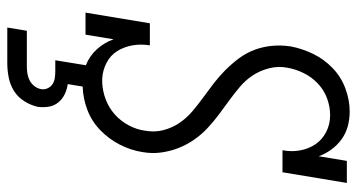

<svg xmlns="http://www.w3.org/2000/svg" viewBox="-252 -532 1003 540"><g transform="rotate(90 250.0 -261.5)"><path d="M57 220 66 165H166Q176 165 186 163.5Q196 162 205 157.5Q214 153 221 144.5Q228 136 230 126Q232 116 228 107Q224 98 216.5 93Q209 88 199.5 86.5Q190 85 180 85H149L163 -1Q137 -11 118 -32Q99 -53 90 -79L77 0H15L45 -181H107Q103 -156 107 -132.5Q111 -109 123 -89.5Q135 -70 156.5 -59Q178 -48 201 -47H212Q236 -48 259.5 -57Q283 -66 301.5 -82.5Q320 -99 332 -121.5Q344 -144 347 -167Q352 -194 345.5 -219Q339 -244 325 -264.5Q311 -285 292 -301Q273 -317 253 -331.5Q233 -346 213.5 -361Q194 -376 176.5 -393.5Q159 -411 144 -431Q129 -451 120 -474.5Q111 -498 108.5 -524Q106 -550 110 -577Q116 -609 131 -640Q146 -671 171 -695Q196 -719 228.5 -731Q261 -743 293 -743Q315 -743 335 -737.5Q355 -732 371.5 -720Q388 -708 400 -691.5Q412 -675 419 -656L432 -735H494L464 -554H402Q407 -579 402.5 -603.5Q398 -628 385 -647Q372 -666 350.5 -677Q329 -688 303 -688Q280 -688 256.5 -679.5Q233 -671 214.5 -653.5Q196 -636 185 -613.5Q174 -591 170 -568Q165 -542 171.5 -516.5Q178 -491 191.5 -470.5Q205 -450 224 -434Q243 -418 263 -403.5Q283 -389 303 -374Q323 -359 341 -342Q359 -325 373 -304.5Q387 -284 396 -261Q405 -238 408.5 -212Q412 -186 407 -159Q402 -127 386 -96Q370 -65 345 -41Q320 -17 288 -5Q256 7 223 8L216 50Q231 52 244.5 58.5Q258 65 267.5 76.5Q277 88 279.5 103Q282 118 280 134Q276 153 264.5 171.5Q253 190 235.5 201Q218 212 197.5 216Q177 220 157 220Z"/></g></svg>

Font: Iosevka Curly Slab Light
Style: Italic
Weight: 300
Italic angle: -9°
Monospace: yes
Designer: Belleve Invis
Foundry: Belleve Invis
Version: Version 22.1.2; ttfautohint (v1.8.4)